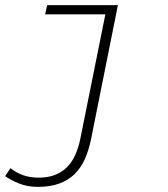

<svg xmlns="http://www.w3.org/2000/svg" viewBox="-35 -500 655 749"><path d="M112 229Q72 229 38.5 215.5Q5 202 -15 187L6 156Q27 173 54 183Q81 193 116 193Q153 193 180.5 182Q208 171 227.5 151Q247 131 259 103.5Q271 76 278 43L376 -444H141L149 -480H425L321 39Q312 85 296 120.5Q280 156 255 180Q230 204 195 216.5Q160 229 112 229Z"/></svg>

Font: Source Code Pro Light
Style: Italic
Weight: 300
Italic angle: -11°
Monospace: yes
Designer: Paul D. Hunt, Teo Tuominen
Foundry: Adobe Systems Incorporated
Version: Version 1.050;PS 1.000;hotconv 16.6.51;makeotf.lib2.5.65220